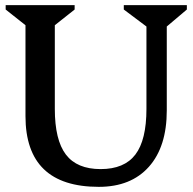

<svg xmlns="http://www.w3.org/2000/svg" viewBox="-20 -710 748 746"><path d="M549 -607 461 -673V-690H706V-673L628 -607V-281Q628 -140 558.5 -62Q489 16 364 16Q79 16 79 -259V-612L2 -673V-690H270V-673L193 -612V-287Q193 -166 236 -109.5Q279 -53 371 -53Q463 -53 506 -109.5Q549 -166 549 -287Z"/></svg>

Font: Platypi
Style: Regular
Weight: 400
Designer: David Sargent
Foundry: Bolt Cutter Type
Version: Version 1.200; ttfautohint (v1.8.4.7-5d5b)